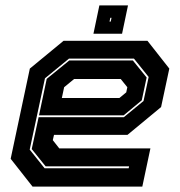

<svg xmlns="http://www.w3.org/2000/svg" viewBox="-20 -691 666 711"><path d="M526 -540 607 -437 576.5 -294.5 452 -191.5H180L175.5 -172L199.5 -141.5H537L507 0H100.5L19.5 -103L90.5 -437L215.5 -540ZM472 -467 523 -404 505 -319.5 438 -264H124.5L153 -399L236.5 -467ZM476 -474H235.5L146.5 -401L90 -137L145 -68H456.5L458 -75H149L97.5 -139L123 -257H438.5L511.5 -317L530.5 -406ZM427 -398.5H254.5L217.5 -368L209 -328H422L447.5 -349L451.5 -368ZM326 -566 348 -671H454L432 -566ZM385.5 -611H390L393 -625H388.5Z"/></svg>

Font: Tourney ExtraBold
Style: Italic
Weight: 800
Italic angle: -12°
Version: Version 1.015